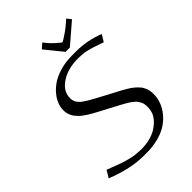

<svg xmlns="http://www.w3.org/2000/svg" viewBox="-279 -1123 1265 1265"><g transform="rotate(-45 354.0 -490.5)"><path d="M540 -166.5Q543.5 -185.5 543.5 -201.7Q543.5 -215.3 541.3 -227.3Q539.1 -239.3 533.2 -249.8Q527.3 -260.3 521.5 -268.6Q515.6 -276.9 504.2 -286.1Q492.7 -295.4 483.2 -302Q473.6 -308.6 456.5 -318.4Q439.5 -328.1 427 -334.7Q414.6 -341.3 392.3 -353Q370.1 -364.7 354.5 -373Q341.8 -379.9 321.5 -390.6Q301.3 -401.4 288.6 -408Q275.9 -414.6 258.1 -424.6Q240.2 -434.6 228.8 -441.9Q217.3 -449.2 203.1 -459.5Q189 -469.7 179.9 -478.8Q170.9 -487.8 161.6 -499.3Q152.3 -510.7 147 -522.2Q141.6 -533.7 138.2 -547.1Q134.8 -560.5 134.8 -575.2Q134.8 -587.9 137.2 -602.1Q143.6 -638.2 166.3 -671.4Q189 -704.6 225.1 -731.7Q261.2 -758.8 314.9 -775.1Q368.7 -791.5 431.6 -791.5H467.8Q571.8 -791.5 669.4 -752.9L640.1 -705.1Q629.4 -708.5 600.1 -718.8Q570.8 -729 560.1 -732.2Q549.3 -735.4 527.3 -741Q505.4 -746.6 486.3 -748.3Q467.3 -750 444.8 -750Q356 -750 294.9 -713.1Q233.9 -676.3 224.6 -624Q222.2 -611.3 222.2 -601.1Q222.2 -591.3 224.4 -582.8Q226.6 -574.2 229.5 -566.9Q232.4 -559.6 239.3 -551.8Q246.1 -543.9 251.5 -538.3Q256.8 -532.7 268.6 -524.7Q280.3 -516.6 288.8 -511.2Q297.4 -505.9 314 -496.6Q330.6 -487.3 342 -481.2Q353.5 -475.1 375.2 -463.4Q397 -451.7 411.6 -443.8Q427.2 -435.5 453.1 -421.9Q479 -408.2 494.1 -400.4Q509.3 -392.6 530.8 -379.6Q552.2 -366.7 564.7 -356.9Q577.1 -347.2 591.8 -332.8Q606.4 -318.4 614 -304.4Q621.6 -290.5 626.7 -272.5Q631.8 -254.4 631.8 -233.9Q631.8 -217.3 628.9 -198.7Q623.5 -167.5 609.4 -138.4Q595.2 -109.4 570.3 -82Q545.4 -54.7 511.7 -34.4Q478 -14.2 430.2 -2Q382.3 10.3 326.2 10.3H294.9Q176.3 10.3 29.3 -47.9L59.1 -98.1Q64.9 -95.7 93 -85Q121.1 -74.2 127.4 -71.8Q133.8 -69.3 157.2 -61Q180.7 -52.7 189.7 -50.5Q198.7 -48.3 218.8 -43Q238.8 -37.6 252 -36.1Q265.1 -34.7 283 -33Q300.8 -31.2 317.9 -31.2Q360.4 -31.2 397 -40.8Q433.6 -50.3 458 -65.2Q482.4 -80.1 500.7 -98.6Q519 -117.2 528.3 -134.3Q537.6 -151.4 540 -166.5ZM457.5 -838.4H417.5L318.4 -960.4L353 -990.7L371.6 -966.8Q384.3 -950.7 413.6 -924.3Q442.9 -897.9 447.8 -897.9Q450.7 -897.9 467 -907.7Q483.4 -917.5 507.1 -934.3Q530.8 -951.2 548.3 -966.8L575.7 -990.7L599.6 -960.4Z"/></g></svg>

Font: Resagnicto
Style: Italic
Weight: 500
Italic angle: -10°
Version: Version 0.999